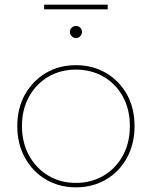

<svg xmlns="http://www.w3.org/2000/svg" viewBox="-20 -799 650 822"><path d="M305 3Q233 3 176.5 -30.5Q120 -64 87 -123.5Q54 -183 54 -259Q54 -336 87 -394.5Q120 -453 176.5 -486.5Q233 -520 305 -520Q377 -520 434 -486.5Q491 -453 523.5 -394.5Q556 -336 556 -259Q556 -183 523.5 -123.5Q491 -64 434 -30.5Q377 3 305 3ZM305 -16Q371 -16 423.5 -47Q476 -78 506 -133Q536 -188 536 -259Q536 -331 506 -385.5Q476 -440 423.5 -470.5Q371 -501 305 -501Q239 -501 187 -470.5Q135 -440 104.5 -385.5Q74 -331 74 -259Q74 -188 104.5 -133Q135 -78 187 -47Q239 -16 305 -16ZM305 -636Q295 -636 287 -644Q279 -652 279 -662Q279 -673 287 -680.5Q295 -688 305 -688Q316 -688 323.5 -680.5Q331 -673 331 -662Q331 -652 323.5 -644Q316 -636 305 -636ZM169 -759V-779H441V-759Z"/></svg>

Font: Montserrat Thin Thin
Style: Regular
Weight: 250
Version: Version 9.000